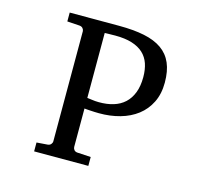

<svg xmlns="http://www.w3.org/2000/svg" viewBox="-98 -785 977 899"><g transform="rotate(15 390.5 -335.5)"><path d="M543.9 -467.8Q543.9 -504.4 534.2 -533Q524.4 -561.5 503.2 -581.3Q481.9 -601.1 448.2 -611.6Q414.6 -622.1 366.7 -622.1Q359.9 -622.1 351.1 -621.8Q342.3 -621.6 334.5 -621.6Q325.7 -621.1 315.9 -621.1V-306.2Q316.9 -306.2 323.2 -305.4Q329.6 -304.7 337.9 -303.5Q346.2 -302.2 355.5 -301.5Q364.7 -300.8 372.1 -300.8Q411.6 -300.3 443.4 -310.1Q475.1 -319.8 497.3 -340.3Q519.5 -360.8 531.7 -392.6Q543.9 -424.3 543.9 -467.8ZM647.9 -469.2Q647.9 -414.1 627.4 -372.8Q606.9 -331.5 571.5 -304.4Q536.1 -277.3 488.5 -263.9Q440.9 -250.5 386.7 -251Q377 -251 365.5 -251.5Q354 -252 343.5 -252.7Q333 -253.4 325.4 -253.9Q317.9 -254.4 315.9 -254.9V-68.8Q315.9 -61.5 321 -54.7Q326.2 -47.9 336.9 -46.9L402.8 -43V0H140.1V-43L192.9 -46.9Q203.6 -47.9 209.2 -54.7Q214.8 -61.5 214.8 -68.8V-602.1Q214.8 -609.4 209.2 -616.2Q203.6 -623 192.9 -624L132.8 -627.9V-670.9H372.1Q442.9 -670.9 494.9 -660.2Q546.9 -649.4 580.8 -625.5Q614.7 -601.6 631.3 -563.2Q647.9 -524.9 647.9 -469.2Z"/></g></svg>

Font: BabelStone Ogham Fixed
Style: Regular
Weight: 400
Monospace: yes
Designer: Andrew West
Foundry: BabelStone
Version: Version 2.02 March 14, 2022